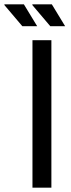

<svg xmlns="http://www.w3.org/2000/svg" viewBox="-81 -873 329 893"><path d="M70 0V-686H158V0ZM153 -751 69 -850 70 -853H160L222 -751ZM23 -751 -61 -850 -60 -853H30L92 -751Z"/></svg>

Font: Archivo Narrow
Style: Regular
Weight: 400
Designer: Hector Gatti
Foundry: Omnibus-Type
Version: Version 3.002